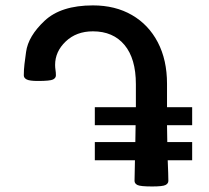

<svg xmlns="http://www.w3.org/2000/svg" viewBox="-20 -674 762 701"><path d="M474.1 -155.3Q474.6 -183.1 475.1 -216.8H326.2V-282.7H476.1V-366.7Q476.1 -460 434.6 -509.8Q393.1 -559.6 319.3 -559.6Q258.8 -559.6 220 -522.7Q181.2 -485.8 181.2 -437Q181.2 -427.7 182.6 -418.7Q184.1 -409.7 184.1 -398.9Q184.1 -389.2 173.6 -383.8Q163.1 -378.4 118.2 -378.4Q88.4 -378.4 77.6 -383.8Q66.9 -389.2 66.9 -398.9Q66.9 -419.4 69.3 -439.5Q71.8 -459.5 75.2 -484.4Q83 -542 142.8 -598.1Q202.6 -654.3 319.3 -654.3Q400.9 -654.3 461.7 -619.1Q522.5 -584 556.2 -519.5Q589.8 -455.1 589.8 -368.2V-282.7H681.6V-216.8H589.8Q590.3 -183.1 590.8 -155.3H681.6V-88.9H592.3Q594.7 -33.7 594.7 -13.7Q594.7 -3.9 584.2 1.5Q573.7 6.8 535.6 6.8Q492.7 6.8 481.9 1.5Q471.2 -3.9 471.2 -13.7Q471.2 -33.7 472.7 -88.9H326.2V-155.3Z"/></svg>

Font: ALMAS
Style: Bold
Weight: 700
Designer: ALMAS Font/ by Husham Jawad Kadhim, derived from the Bainsely font by/ Paul James MIller
Foundry: High-Logic / Made with FontCreator
Version: Version 1.411;September 19, 2021;FontCreator 14.0.0.2814 32-